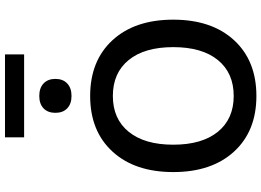

<svg xmlns="http://www.w3.org/2000/svg" viewBox="-162 -896 1068 785"><g transform="rotate(-90 372.5 -504.0)"><path d="M542 -1018.1V-939.9H203.1V-1018.1ZM372.1 -877.9Q404.8 -877.9 423.3 -860.4Q441.9 -842.8 441.9 -812Q441.9 -781.2 423.3 -763.7Q404.8 -746.1 372.1 -746.1Q339.8 -746.1 321.5 -763.7Q303.2 -781.2 303.2 -812Q303.2 -842.8 321.5 -860.4Q339.8 -877.9 372.1 -877.9ZM372.1 -669.9Q516.1 -669.9 600.1 -578.6Q684.1 -487.3 684.1 -330.1Q684.1 -172.9 600.1 -81.5Q516.1 9.8 372.1 9.8Q228.5 9.8 144.8 -81.5Q61 -172.9 61 -330.1Q61 -487.3 144.8 -578.6Q228.5 -669.9 372.1 -669.9ZM372.1 -577.1Q278.3 -577.1 225.6 -512.2Q172.9 -447.3 172.9 -330.1Q172.9 -212.9 225.6 -147.9Q278.3 -83 372.1 -83Q466.3 -83 519 -147.7Q571.8 -212.4 571.8 -330.1Q571.8 -447.8 519 -512.5Q466.3 -577.1 372.1 -577.1Z"/></g></svg>

Font: Work Sans Medium
Style: Regular
Weight: 500
Designer: Wei Huang
Foundry: Wei Huang
Version: Version 2.012